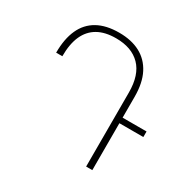

<svg xmlns="http://www.w3.org/2000/svg" viewBox="-159 -886 1052 1049"><g transform="rotate(30 367.0 -362.0)"><path d="M551 0H512V-467Q512 -578 457.5 -633.5Q403 -689 304 -689Q235 -689 189.5 -663Q144 -637 121 -586Q98 -535 98 -457H59Q59 -544 86 -603.5Q113 -663 167.5 -693.5Q222 -724 304 -724Q381 -724 436 -695Q491 -666 521 -608Q551 -550 551 -462ZM536 -331H702V-296H536Z"/></g></svg>

Font: Noto Sans Armenian ExtraLight
Style: Regular
Weight: 250
Designer: Monotype Design Team
Foundry: Monotype Imaging Inc.
Version: Version 2.007